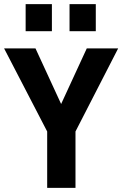

<svg xmlns="http://www.w3.org/2000/svg" viewBox="-20 -916 597 936"><path d="M348 0H210V-275L0 -680H153L278 -409L403 -680H556L348 -275ZM105 -764V-896H233V-764ZM319 -764V-896H447V-764Z"/></svg>

Font: Titillium Web
Style: Bold
Weight: 700
Version: Version 1.001;PS 57.000;hotconv 1.0.70;makeotf.lib2.5.55311